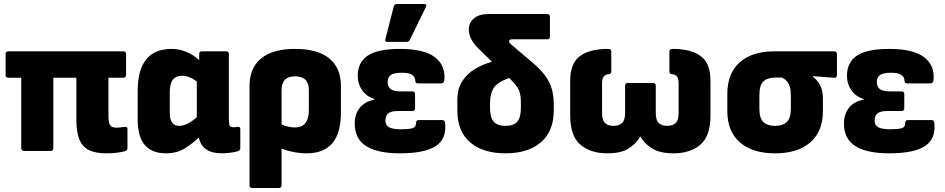

<svg xmlns="http://www.w3.org/2000/svg" viewBox="-20 -753 4713 958"><path d="M510 12Q460 12 427 -2.5Q394 -17 377.5 -54Q361 -91 361 -157V-365H246V-14Q246 0 232 0H100Q86 0 86 -14V-365H22Q8 -365 8 -379V-484Q8 -497 22 -497H595Q609 -497 609 -484V-379Q609 -365 595 -365H521V-175Q521 -144 528.5 -130Q536 -116 560 -116Q571 -116 581.5 -117.5Q592 -119 604 -120Q616 -121 616 -109V-15Q616 -3 605 1Q589 6 563 9Q537 12 510 12Z M808 12Q667 12 667 -155V-299Q667 -509 837 -509Q874 -509 910 -494Q946 -479 974 -453V-484Q974 -497 988 -497H1108Q1122 -497 1122 -484V-159Q1122 -133 1126.5 -125.5Q1131 -118 1146 -118Q1153 -118 1157.5 -119Q1162 -120 1168 -120Q1179 -121 1179 -108V-13Q1179 -1 1162 3Q1146 7 1126 9.5Q1106 12 1087 12Q988 12 972 -67Q940 -36 901 -12Q862 12 808 12ZM827 -190Q827 -125 874 -125Q913 -125 962 -168V-347Q923 -375 890 -375Q857 -375 842 -355Q827 -335 827 -291Z M1239 185Q1225 185 1225 171V-324Q1225 -414 1283 -461.5Q1341 -509 1452 -509Q1565 -509 1623 -461.5Q1681 -414 1681 -325V-191Q1681 12 1511 12Q1479 12 1445 5.5Q1411 -1 1385 -12V171Q1385 185 1371 185ZM1385 -303V-132Q1420 -117 1452 -117Q1521 -117 1521 -205V-304Q1521 -372 1452 -372Q1385 -372 1385 -303Z M1975 12Q1864 12 1807 -24Q1750 -60 1750 -137Q1750 -184 1775.5 -215.5Q1801 -247 1848 -256V-259Q1809 -271 1787 -302.5Q1765 -334 1765 -374Q1765 -443 1815.5 -476Q1866 -509 1976 -509Q2096 -509 2150 -467.5Q2204 -426 2197 -353Q2195 -337 2181 -337H2065Q2052 -337 2052 -351Q2052 -367 2037.5 -378.5Q2023 -390 1985 -390Q1944 -390 1929 -378Q1914 -366 1914 -345Q1914 -322 1928 -309.5Q1942 -297 1982 -297H2038Q2051 -297 2051 -283V-213Q2051 -199 2038 -199H1965Q1931 -199 1917 -187Q1903 -175 1903 -151Q1903 -128 1921.5 -118Q1940 -108 1981 -108Q2018 -108 2037 -113Q2056 -118 2056 -141Q2056 -154 2070 -154H2186Q2200 -154 2201 -138Q2209 -60 2154 -24Q2099 12 1975 12ZM1913 -544Q1899 -544 1903 -558L1945 -722Q1948 -733 1961 -733H2096Q2113 -733 2104 -716L2025 -554Q2020 -544 2008 -544Z M2502 12Q2389 12 2325.5 -43Q2262 -98 2262 -202V-253Q2262 -309 2285.5 -346.5Q2309 -384 2348.5 -408Q2388 -432 2435 -445L2373 -505Q2347 -530 2333 -554.5Q2319 -579 2319 -608Q2320 -640 2345 -661.5Q2370 -683 2421 -683H2710Q2724 -683 2724 -669V-571Q2724 -557 2710 -557H2537Q2520 -557 2520 -547Q2520 -542 2524 -537.5Q2528 -533 2535 -527L2637 -441Q2698 -389 2720.5 -342Q2743 -295 2743 -238V-202Q2743 -98 2679 -43Q2615 12 2502 12ZM2425 -216Q2425 -167 2443.5 -146Q2462 -125 2502 -125Q2543 -125 2561 -146Q2579 -167 2579 -216V-246Q2579 -290 2563 -314.5Q2547 -339 2520 -364Q2460 -342 2442.5 -313Q2425 -284 2425 -238Z M3010 12Q2926 12 2875.5 -31.5Q2825 -75 2825 -177V-350Q2825 -437 2873.5 -473Q2922 -509 3014 -509Q3030 -509 3030 -496V-398Q3030 -383 3018 -383Q2984 -381 2984 -339V-190Q2984 -153 2999 -139Q3014 -125 3041 -125Q3068 -125 3083.5 -139Q3099 -153 3099 -189V-326Q3099 -339 3113 -339H3238Q3252 -339 3252 -326V-189Q3252 -153 3267 -139Q3282 -125 3309 -125Q3336 -125 3351 -139Q3366 -153 3366 -190V-339Q3366 -381 3333 -383Q3320 -383 3320 -398V-496Q3320 -509 3337 -509Q3428 -509 3476.5 -473Q3525 -437 3525 -350V-177Q3525 -75 3475 -31.5Q3425 12 3341 12Q3272 12 3233.5 -12.5Q3195 -37 3176 -71H3174Q3156 -38 3118 -13Q3080 12 3010 12Z M3847 12Q3734 12 3671.5 -43Q3609 -98 3609 -198V-285Q3609 -386 3670.5 -441.5Q3732 -497 3845 -497H4142Q4156 -497 4156 -484V-379Q4156 -364 4141 -365L4036 -373V-370Q4055 -357 4070.5 -330.5Q4086 -304 4086 -262V-198Q4086 -98 4023.5 -43Q3961 12 3847 12ZM3847 -125Q3886 -125 3906 -144.5Q3926 -164 3926 -210V-275Q3926 -320 3912 -340Q3898 -360 3880 -366H3849Q3810 -366 3789.5 -347Q3769 -328 3769 -279V-210Q3769 -164 3788.5 -144.5Q3808 -125 3847 -125Z M4416 12Q4305 12 4248 -24Q4191 -60 4191 -137Q4191 -184 4216.5 -215.5Q4242 -247 4289 -256V-259Q4250 -271 4228 -302.5Q4206 -334 4206 -374Q4206 -443 4256.5 -476Q4307 -509 4417 -509Q4537 -509 4591 -467.5Q4645 -426 4638 -353Q4636 -337 4622 -337H4506Q4493 -337 4493 -351Q4493 -367 4478.5 -378.5Q4464 -390 4426 -390Q4385 -390 4370 -378Q4355 -366 4355 -345Q4355 -322 4369 -309.5Q4383 -297 4423 -297H4479Q4492 -297 4492 -283V-213Q4492 -199 4479 -199H4406Q4372 -199 4358 -187Q4344 -175 4344 -151Q4344 -128 4362.5 -118Q4381 -108 4422 -108Q4459 -108 4478 -113Q4497 -118 4497 -141Q4497 -154 4511 -154H4627Q4641 -154 4642 -138Q4650 -60 4595 -24Q4540 12 4416 12Z"/></svg>

Font: Sofia Sans Black
Style: Regular
Weight: 900
Designer: Botio Nikoltchev, Ani Petrova
Foundry: lettersoup
Version: Version 4.100; ttfautohint (v1.8.3)